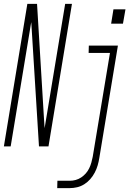

<svg xmlns="http://www.w3.org/2000/svg" viewBox="-50 -755 670 990"><path d="M-30 0 91 -735H141L176 -156L180 -94L286 -735H321L200 0H151L112 -628L111 -641L5 0ZM523 -633 535 -707H597L584 -633ZM245 215 246 177H311Q325 177 340 173Q355 169 368.5 160Q382 151 392.5 139Q403 127 410 112.5Q417 98 421 83.5Q425 69 428 54L517 -482H407L408 -520H558L462 60Q459 79 453.5 98Q448 117 438.5 135Q429 153 415.5 168.5Q402 184 384.5 195Q367 206 347.5 210.5Q328 215 309 215Z"/></svg>

Font: Iosevka SS04 XLt Ex Obl
Style: Regular
Weight: 200
Width: 7
Italic angle: -9°
Monospace: yes
Designer: Belleve Invis
Foundry: Belleve Invis
Version: Version 19.0.0; ttfautohint (v1.8.4)